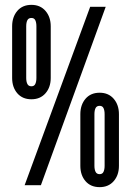

<svg xmlns="http://www.w3.org/2000/svg" viewBox="-20 -763 540 791"><path d="M81.5 0 351.5 -735H415.5L148.5 0ZM109.5 -354Q72.5 -354 51.2 -378.8Q30 -403.5 30 -442V-654.5Q30 -693 51.2 -718Q72.5 -743 109.5 -743Q146 -743 167.5 -718Q189 -693 189 -654.5V-442Q189 -403.5 167.5 -378.8Q146 -354 109.5 -354ZM109.5 -407.5Q121 -407.5 125.5 -417.2Q130 -427 130 -442V-654.5Q130 -670 125.5 -679.5Q121 -689 109.5 -689Q97.5 -689 92.8 -679.8Q88 -670.5 88 -654.5V-442Q88 -426.5 92.8 -417Q97.5 -407.5 109.5 -407.5ZM390.5 8Q353.5 8 332.2 -16.8Q311 -41.5 311 -80V-292.5Q311 -331 332.2 -356Q353.5 -381 390.5 -381Q427 -381 448.5 -356Q470 -331 470 -292.5V-80Q470 -41.5 448.5 -16.8Q427 8 390.5 8ZM390.5 -45.5Q402 -45.5 406.5 -55.2Q411 -65 411 -80V-292.5Q411 -308 406.5 -317.5Q402 -327 390.5 -327Q378.5 -327 373.8 -317.8Q369 -308.5 369 -292.5V-80Q369 -64.5 373.8 -55Q378.5 -45.5 390.5 -45.5Z"/></svg>

Font: League Gothic
Style: Regular
Weight: 400
Designer: The League of Moveable Type
Version: Version 2.001